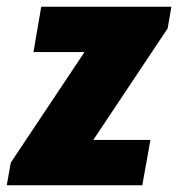

<svg xmlns="http://www.w3.org/2000/svg" viewBox="-46 -548 527 568"><path d="M-26 0 -14 -67 204 -394H53L76 -528H461L450 -464L230 -134H399L375 0Z"/></svg>

Font: Archivo Condensed Black
Style: Italic
Weight: 900
Width: 3
Italic angle: -10°
Designer: Hector Gatti
Foundry: Omnibus-Type
Version: Version 2.001